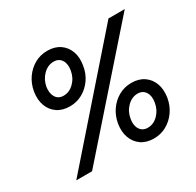

<svg xmlns="http://www.w3.org/2000/svg" viewBox="-157 -892 1106 1083"><g transform="rotate(-30 396.5 -350.0)"><path d="M231 -379Q183 -379 150 -401.5Q117 -424 102.5 -463Q88 -502 96 -553Q104 -600 129.5 -636.5Q155 -673 192.5 -694Q230 -715 275 -715Q323 -715 356 -692.5Q389 -670 403.5 -630.5Q418 -591 409 -541Q402 -494 376.5 -457.5Q351 -421 313.5 -400Q276 -379 231 -379ZM52 0 666 -700H772L155 0ZM230 -449Q268 -449 298 -479Q328 -509 335 -553Q342 -593 325.5 -618.5Q309 -644 276 -644Q238 -644 208 -614.5Q178 -585 170 -541Q164 -501 180 -475Q196 -449 230 -449ZM551 15Q503 15 470 -7.5Q437 -30 422.5 -69.5Q408 -109 416 -159Q424 -206 449.5 -242.5Q475 -279 512.5 -300Q550 -321 595 -321Q643 -321 676 -298.5Q709 -276 723.5 -237Q738 -198 730 -147Q722 -100 696.5 -63.5Q671 -27 633.5 -6Q596 15 551 15ZM551 -55Q589 -55 618.5 -85Q648 -115 655 -159Q662 -199 645.5 -225Q629 -251 596 -251Q558 -251 528 -221Q498 -191 491 -147Q484 -107 500.5 -81Q517 -55 551 -55Z"/></g></svg>

Font: Figtree Medium
Style: Italic
Weight: 500
Italic angle: -9.5°
Foundry: Erik Kennedy
Version: Version 2.001; ttfautohint (v1.8.4.7-5d5b);gftools[0.9.27]